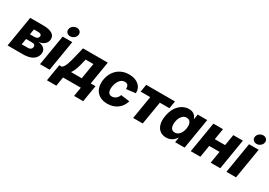

<svg xmlns="http://www.w3.org/2000/svg" viewBox="20 -1774 4128 2941"><g transform="rotate(30 2084.5 -303.0)"><path d="M9.8 0 99.1 -539.1H333.5Q438.5 -539.1 492.9 -502.4Q547.4 -465.8 535.2 -393.6Q528.3 -351.1 491.2 -320.8Q454.1 -290.5 390.6 -280.8Q443.4 -277.8 474.6 -258.8Q505.9 -239.7 518.1 -210.9Q530.3 -182.1 524.4 -148.9Q516.6 -101.6 486.1 -68.1Q455.6 -34.7 403.8 -17.3Q352.1 0 280.8 0ZM188.5 -123.5H299.3Q327.1 -123.5 345.2 -136.5Q363.3 -149.4 367.2 -173.3Q371.6 -198.2 358.2 -212.6Q344.7 -227.1 315.9 -227.1H205.1ZM220.7 -318.8H301.8Q330.6 -318.8 349.4 -331.5Q368.2 -344.2 371.6 -366.7Q375.5 -389.6 359.6 -401.9Q343.8 -414.1 312.5 -414.1H236.3Z M583.5 0 672.9 -539.1H842.8L753.4 0ZM767.6 -600.1Q730.5 -600.1 708.5 -624Q686.5 -647.9 692.4 -682.6Q697.8 -717.8 727.8 -741.7Q757.8 -765.6 794.9 -765.6Q832.5 -765.6 854.5 -741.7Q876.5 -717.8 870.6 -682.6Q864.7 -648.4 835 -624.3Q805.2 -600.1 767.6 -600.1Z M798.8 160.6 847.2 -132.8H888.7Q908.2 -142.6 923.6 -167.2Q939 -191.9 951.2 -225.8Q963.4 -259.8 973.1 -297.1Q982.9 -334.5 991.2 -369.1L1032.7 -539.1H1470.7L1403.8 -132.8H1488.3L1439.5 160.6H1278.3L1305.2 0H990.7L964.4 160.6ZM1054.7 -132.8H1244.6L1291 -410.2H1153.3L1144 -369.1Q1125 -284.7 1104.5 -227.3Q1084 -169.9 1054.7 -132.8Z M1775.4 10.7Q1701.2 10.7 1647.7 -18.1Q1594.2 -46.9 1565.7 -98.6Q1537.1 -150.4 1537.1 -219.7Q1537.1 -281.7 1557.1 -340.6Q1577.1 -399.4 1616.7 -446Q1656.2 -492.7 1714.8 -519.8Q1773.4 -546.9 1849.6 -546.9Q1902.3 -546.9 1945.1 -533Q1987.8 -519 2018.3 -492.9Q2048.8 -466.8 2064.2 -430.2Q2079.6 -393.6 2077.6 -348.1L1916 -328.6Q1916 -349.1 1912.4 -365.2Q1908.7 -381.3 1900.9 -392.8Q1893.1 -404.3 1880.1 -410.2Q1867.2 -416 1848.6 -416Q1811.5 -416 1784.9 -397Q1758.3 -377.9 1741.2 -346.9Q1724.1 -315.9 1715.8 -280.8Q1707.5 -245.6 1707.5 -213.4Q1707.5 -184.6 1715.3 -163.6Q1723.1 -142.6 1739.7 -131.3Q1756.3 -120.1 1781.7 -120.1Q1800.8 -120.1 1818.6 -126.5Q1836.4 -132.8 1851.8 -144.8Q1867.2 -156.7 1878.7 -173.6Q1890.1 -190.4 1897 -211.4L2052.2 -190.9Q2039.6 -144.5 2014.4 -107.4Q1989.3 -70.3 1953.6 -43.9Q1918 -17.6 1873 -3.4Q1828.1 10.7 1775.4 10.7Z M2231 0 2297.9 -406.7H2128.4L2150.4 -539.1H2659.2L2637.2 -406.7H2467.8L2400.4 0Z M2814.9 8.8Q2752.9 8.8 2708.3 -23.2Q2663.6 -55.2 2644.8 -117.2Q2626 -179.2 2641.1 -269Q2656.7 -361.8 2696.8 -423.3Q2736.8 -484.9 2791.7 -515.9Q2846.7 -546.9 2905.8 -546.9Q2947.3 -546.9 2975.1 -533.4Q3002.9 -520 3019.5 -498.3Q3036.1 -476.6 3043.5 -451.2H3046.9L3061.5 -539.1H3230L3140.6 0H2973.1L2987.3 -85.9H2982.9Q2967.3 -60.1 2943.1 -38.6Q2918.9 -17.1 2887 -4.2Q2855 8.8 2814.9 8.8ZM2893.1 -124.5Q2925.3 -124.5 2951.4 -142.6Q2977.5 -160.6 2995.4 -193.1Q3013.2 -225.6 3020.5 -269.5Q3027.8 -314 3020.8 -346.2Q3013.7 -378.4 2993.4 -396Q2973.1 -413.6 2940.4 -413.6Q2908.2 -413.6 2882.6 -395.8Q2856.9 -377.9 2839.6 -345.7Q2822.3 -313.5 2814.9 -269.5Q2808.1 -225.6 2814.5 -193.1Q2820.8 -160.6 2840.6 -142.6Q2860.4 -124.5 2893.1 -124.5Z M3707 -343.8 3685.1 -211.4H3405.8L3427.2 -343.8ZM3508.8 -539.1 3419.4 0H3249.5L3338.9 -539.1ZM3860.4 -539.1 3771.5 0H3601.6L3690.9 -539.1Z M3880.4 0 3969.7 -539.1H4139.6L4050.3 0ZM4064.5 -600.1Q4027.3 -600.1 4005.4 -624Q3983.4 -647.9 3989.3 -682.6Q3994.6 -717.8 4024.7 -741.7Q4054.7 -765.6 4091.8 -765.6Q4129.4 -765.6 4151.4 -741.7Q4173.3 -717.8 4167.5 -682.6Q4161.6 -648.4 4131.8 -624.3Q4102.1 -600.1 4064.5 -600.1Z"/></g></svg>

Font: Inter 18pt ExtraBold
Style: Italic
Weight: 800
Italic angle: -9.3988°
Designer: Rasmus Andersson
Foundry: rsms
Version: Version 4.001;git-66647c0bb